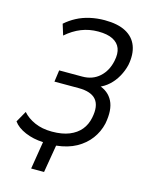

<svg xmlns="http://www.w3.org/2000/svg" viewBox="-128 -794 800 1035"><g transform="rotate(15 271.5 -276.5)"><path d="M149 161 174 7Q119 5 73.5 -14.5Q28 -34 7 -64L42 -126Q67 -97 108.5 -78.5Q150 -60 205 -60Q262 -60 301.5 -76Q341 -92 364.5 -120.5Q388 -149 396 -189Q410 -257 382 -290.5Q354 -324 284 -324H149L158 -389H287Q344 -389 382.5 -423.5Q421 -458 433 -516Q442 -558 431 -586.5Q420 -615 389.5 -630.5Q359 -646 308 -646Q258 -646 214 -628.5Q170 -611 130 -576L111 -637Q138 -661 171 -678.5Q204 -696 243.5 -705Q283 -714 326 -714Q399 -714 444 -690Q489 -666 506 -621Q523 -576 511 -514Q503 -480 485.5 -448.5Q468 -417 442.5 -393.5Q417 -370 385 -358V-367Q441 -350 464.5 -303Q488 -256 473 -177Q462 -129 433 -90Q404 -51 358 -25.5Q312 0 247 7L221 161Z"/></g></svg>

Font: Nunito Sans 10pt Condensed
Style: Italic
Weight: 400
Width: 3
Italic angle: -9°
Designer: Vernon Adams
Foundry: Vernon Adams
Version: Version 3.101;gftools[0.9.27]